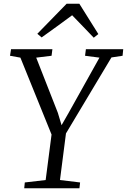

<svg xmlns="http://www.w3.org/2000/svg" viewBox="-20 -1006 678 1026"><path d="M109.5 0 112.5 -31 224 -44 255.5 -287 89 -698 33.5 -708 39 -743H260L255.5 -708L173.5 -698L289 -403.5L309 -337L347 -403.5L511.5 -698L434.5 -708L439 -743H638.5L635 -708L575.5 -699L332.5 -293L300.5 -44L408 -31L404.5 0ZM179.5 -825.5 336 -986H404L505.5 -824L481 -804.5Q452.5 -834.5 423.5 -864.5Q394.5 -894.5 365.5 -924.5Q326 -895 285.8 -866Q245.5 -837 202.5 -806Z"/></svg>

Font: Merriweather 48pt Light
Style: Italic
Weight: 300
Italic angle: -7.8°
Version: Version 2.101